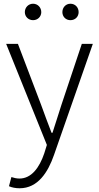

<svg xmlns="http://www.w3.org/2000/svg" viewBox="-20 -768 530 1028"><path d="M85 240C183 240 237 154 269 62L477 -533H418L309 -207C294 -161 277 -105 261 -57H256C237 -105 217 -161 200 -207L76 -533H13L231 8L217 53C191 130 148 188 84 188C69 188 52 184 41 180L28 229C43 236 64 240 85 240ZM157 -660C182 -660 201 -679 201 -703C201 -728 182 -748 157 -748C132 -748 113 -728 113 -703C113 -679 132 -660 157 -660ZM357 -660C383 -660 401 -679 401 -703C401 -728 383 -748 357 -748C332 -748 314 -728 314 -703C314 -679 332 -660 357 -660Z"/></svg>

Font: Genne Gothic Light
Style: Regular
Weight: 300
Designer: Ryoko NISHIZUKA (kana & ideographs); Paul D. Hunt (Latin, Greek & Cyrillic); Wenlong ZHANG (bopomofo); Sandoll Communica
Foundry: Adobe Systems Incorporated
Version: Version 1.004;PS 1.004;hotconv 16.6.51;makeotf.lib2.5.65220